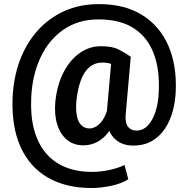

<svg xmlns="http://www.w3.org/2000/svg" viewBox="-20 -713 936 954"><path d="M853.2 -259.4Q851.3 -210.4 838.7 -162.4Q826.1 -114.5 800.7 -75.4Q775.4 -36.3 736 -13Q696.6 10.3 641.2 10.3Q577.1 10.3 541.1 -33.2Q505 -76.6 510.2 -150.3L535.1 -430.5H629.7L605.1 -150.3Q602.4 -123.7 606.2 -106.8Q610 -89.9 618.1 -80.8Q626.3 -71.6 637 -67.9Q647.7 -64.3 658.2 -64.3Q691 -64.3 715 -89.8Q739.1 -115.4 753 -159Q767 -202.6 768.8 -256.4Q774.2 -366.3 743.8 -447.2Q713.3 -528 645.4 -572.3Q577.4 -616.6 469.7 -616.6Q369.5 -616.6 296.3 -566.3Q223 -515.9 181.6 -428.1Q140.2 -340.2 135.1 -227.5Q131 -138.3 149.2 -69.6Q167.5 -1 206.5 46Q245.5 93.1 303.7 117.1Q361.9 141.1 437.4 141.1Q480.1 141.1 524.3 131.4Q568.5 121.8 598.8 106.8L617.4 177.7Q583.2 199.7 532 210.4Q480.9 221.2 435.4 221.2Q306.9 221.2 217 168.9Q127.1 116.7 82 16.6Q37 -83.6 42.6 -227.5Q47 -327.8 78.7 -412.7Q110.4 -497.6 166.4 -560.4Q222.4 -623.2 299.4 -657.9Q376.5 -692.6 471.7 -692.6Q599.2 -692.6 686.1 -638.6Q773 -584.7 815.9 -487.3Q858.8 -389.8 853.2 -259.4ZM359.4 -209.4Q355.9 -165.8 362.3 -135.8Q368.7 -105.8 384.7 -90.2Q400.8 -74.7 425.9 -74.7Q440.2 -74.7 457.7 -84.5Q475.1 -94.2 491.6 -118.8Q508 -143.4 519.1 -187.8L559.3 -140.3Q536.8 -66.6 493.5 -28.8Q450.1 9.1 394 9.1Q346.5 9.1 313.2 -18.1Q279.9 -45.2 264.4 -94.4Q248.9 -143.7 255.1 -209.4Q264.1 -293.3 296.2 -354.6Q328.3 -415.9 376.4 -449.7Q424.4 -483.4 481.2 -483.4Q537.1 -483.4 569 -467.4Q600.9 -451.5 629.7 -430.5L580.9 -365.4Q566.7 -378.5 543.9 -390.4Q521.1 -402.2 489.8 -402.2Q452.4 -402.2 425.4 -380.2Q398.4 -358.1 382.2 -315.3Q365.9 -272.5 359.4 -209.4Z"/></svg>

Font: Vazirmatn
Style: Regular
Weight: 400
Designer: Saber Rastikerdar
Foundry: Saber Rastikerdar
Version: Version 33.003;September 2, 2022;FontCreator 14.0.0.2862 64-